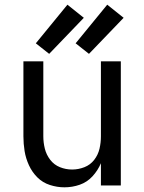

<svg xmlns="http://www.w3.org/2000/svg" viewBox="-20 -792 616 820"><path d="M255 8Q289 8 320.5 -3Q352 -14 375 -39Q398 -64 411 -95V0H496V-530H411V-210Q411 -183 405 -157Q399 -131 382.5 -109.5Q366 -88 340.5 -78Q315 -68 288 -68Q261 -68 236 -78Q211 -88 194.5 -109.5Q178 -131 171.5 -157Q165 -183 165 -210V-530H80V-210Q80 -178 85 -147Q90 -116 103.5 -86.5Q117 -57 139.5 -34.5Q162 -12 193 -2Q224 8 255 8ZM360 -562 508 -716 438 -772 303 -607ZM190 -562 338 -716 268 -772 133 -607Z"/></svg>

Font: Iosevka Sparkle
Style: Regular
Weight: 400
Designer: Belleve Invis
Foundry: Belleve Invis
Version: Version 4.5.0; ttfautohint (v1.8.3)